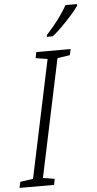

<svg xmlns="http://www.w3.org/2000/svg" viewBox="-116 -987 516 1024"><g transform="rotate(-5 141.5 -475.0)"><path d="M193 -790Q224 -814 270 -862.5Q316 -911 337 -942V-950H275Q238 -882 162 -799V-790ZM131 0 137 -32 75 -42 208 -672 275 -682 282 -714H98L92 -682L155 -672L22 -42L-47 -32L-54 0Z"/></g></svg>

Font: Noto Sans Display Condensed Light
Style: Italic
Weight: 300
Width: 3
Designer: Monotype Design team
Foundry: Monotype Imaging Inc.
Version: 1.000